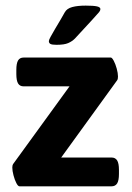

<svg xmlns="http://www.w3.org/2000/svg" viewBox="-20 -657 465 677"><path d="M23.4 0ZM23.4 -65.9Q23.4 -74.2 25.9 -78.1L225.1 -352.5H63.5Q49.8 -352.5 43.7 -362.8Q37.6 -373 37.6 -396V-410.6Q37.6 -433.6 43.7 -443.8Q49.8 -454.1 63.5 -454.1H370.6Q375 -454.1 381.1 -442.6Q387.2 -431.2 391.6 -415Q396 -398.9 396 -387.2Q396 -377.9 393.1 -374L195.8 -101.6H373Q386.7 -101.6 393.1 -91.3Q399.4 -81.1 399.4 -58.1V-43.5Q399.4 -20.5 393.1 -10.3Q386.7 0 373 0H48.8Q43.5 0 37.6 -11.5Q31.7 -22.9 27.6 -38.8Q23.4 -54.7 23.4 -65.9ZM152.3 -512.2Q152.3 -516.1 158.4 -527.3Q164.6 -538.6 174.3 -555.2Q195.8 -590.8 208.5 -613.8Q215.8 -627 234.6 -632.1Q253.4 -637.2 282.2 -637.2Q309.6 -637.2 321.8 -634.5Q334 -631.8 334 -625Q334 -620.1 329.6 -614.5Q325.2 -608.9 303.2 -585L244.1 -521Q234.4 -511.2 220.5 -505.1Q206.5 -499 179.2 -499Q163.6 -499 158 -502Q152.3 -504.9 152.3 -512.2Z"/></svg>

Font: Jaldi
Style: Bold
Weight: 400
Designer: Pablo Cosgaya and Nicolas Silva
Foundry: Omnibus-Type
Version: Version 1.007